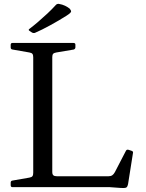

<svg xmlns="http://www.w3.org/2000/svg" viewBox="-20 -963 753 988"><path d="M132 -804Q124 -809 131 -814Q152 -830 176 -850.5Q200 -871 224 -893.5Q248 -916 267 -937Q273 -944 283 -943Q301 -940 314.5 -933.5Q328 -927 338 -919Q344 -912 345.5 -907Q347 -902 341.5 -896.5Q336 -891 322 -882Q284 -858 239.5 -833.5Q195 -809 160 -794Q152 -791 144 -796ZM151 0V-742H249V-78Q249 -66 254.5 -61Q260 -56 273 -56H538Q550 -56 557.5 -61Q565 -66 571 -77L628 -187Q632 -195 642 -192L657 -187Q667 -184 664 -174L639 -16Q637 -7 634 -2Q631 3 623.5 4Q616 5 599 4L544 0ZM44 0Q35 0 35 -10V-23Q35 -33 45 -34L131 -49Q143 -51 147 -56.5Q151 -62 151 -74V-215H249V0ZM35 -732Q35 -742 44 -742H358Q368 -742 368 -733V-720Q368 -711 359 -708L270 -693Q258 -691 253.5 -686Q249 -681 249 -669V-527H151V-668Q151 -680 147 -685.5Q143 -691 131 -693L45 -708Q35 -709 35 -719Z"/></svg>

Font: Hahmlet
Style: Regular
Weight: 400
Designer: Minjoo Ham & Mark Frömberg
Foundry: hypertype
Version: Version 1.001; ttfautohint (v1.8.3)